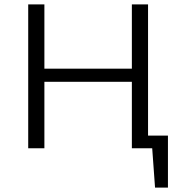

<svg xmlns="http://www.w3.org/2000/svg" viewBox="-20 -678 844 878"><path d="M583 -304H183V0H109V-658H183V-364H583V-658H657V-58H748V180H689L676 0H583Z"/></svg>

Font: LXGW Bright TC
Style: Regular
Weight: 400
Designer: Christian Thalmann (Catharsis Fonts)
Foundry: LXGW / Christian Thalmann (Catharsis Fonts) / Fontworks Inc.
Version: Version 5.501